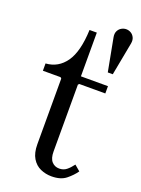

<svg xmlns="http://www.w3.org/2000/svg" viewBox="-142 -794 636 867"><g transform="rotate(20 176.5 -360.0)"><path d="M303 -77 330 -54Q314 -31 288.5 -10.5Q263 10 219 10Q191 10 166 -1Q141 -12 125.5 -37.5Q110 -63 110 -105V-420L105 -425H20V-460Q80 -464 115.5 -514.5Q151 -565 155 -670H190V-460H320V-425H195L190 -420V-99Q190 -66 204 -50.5Q218 -35 240 -35Q260 -35 274.5 -46.5Q289 -58 303 -77ZM310 -730Q322 -730 332.5 -724Q343 -718 349 -706Q355 -694 352 -677L322 -518H298L268 -677Q265 -694 271 -706Q277 -718 288 -724Q299 -730 310 -730Z"/></g></svg>

Font: Brygada 1918
Style: Regular
Weight: 400
Designer: Mateusz Machalski | Borys Kosmynka | Przemek Hoffer
Foundry: NIEPODLEGLA 2018
Version: Version 3.006